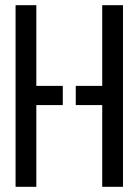

<svg xmlns="http://www.w3.org/2000/svg" viewBox="-20 -720 534 740"><path d="M374 0V-315H272V-389H374V-700H454V0ZM40 0V-700H120V-389H222V-315H120V0Z"/></svg>

Font: Stick No Bills
Style: Regular
Weight: 400
Version: Version 2.000